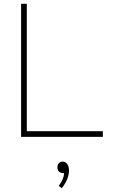

<svg xmlns="http://www.w3.org/2000/svg" viewBox="-20 -720 592 1010"><path d="M521 0H91V-700H121V-30H521ZM317 191Q282 191 282 159Q282 146 290 138Q298 130 310 130Q324 130 333.5 143Q343 156 343 176Q343 222 305 270L289 258Q317 219 317 191Z"/></svg>

Font: Metropolitano Thin
Style: Regular
Weight: 250
Designer: Fonts by Alex Slobzheninov & Chris M. Simpson / Changes by Cristiano Sobral
Foundry: Fonts by Alex Slobzheninov & Chris M. Simpson / Changes by Cristiano Sobral
Version: Version 1.00;August 30, 2020;FontCreator 13.0.0.2681 64-bit